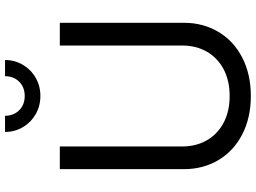

<svg xmlns="http://www.w3.org/2000/svg" viewBox="-144 -835 991 743"><g transform="rotate(-90 351.5 -463.5)"><path d="M68.4 -247.1V-727.5H156.2V-253.9Q156.2 -200.7 179.9 -158.9Q203.6 -117.2 247.8 -93.8Q292 -70.3 351.6 -70.3Q411.1 -70.3 455.3 -93.8Q499.5 -117.2 523.2 -158.9Q546.9 -200.7 546.9 -253.9V-727.5H634.8V-247.1Q634.8 -172.9 599.6 -113.8Q564.5 -54.7 500 -21.5Q435.5 11.7 351.6 11.7Q267.6 11.7 203.1 -21.5Q138.7 -54.7 103.5 -113.8Q68.4 -172.9 68.4 -247.1ZM212.4 -939.5H274.9Q274.9 -917.5 284.7 -900.1Q294.4 -882.8 311.8 -873Q329.1 -863.3 351.6 -863.3Q374 -863.3 391.4 -873Q408.7 -882.8 418.5 -900.1Q428.2 -917.5 428.2 -939.5H490.7Q490.7 -901.9 472.2 -870.5Q453.7 -839.1 421.9 -820.9Q390.1 -802.7 351.6 -802.7Q313 -802.7 281.2 -820.9Q249.5 -839.1 230.9 -870.5Q212.4 -901.9 212.4 -939.5Z"/></g></svg>

Font: Intratopia Thin
Style: Regular
Weight: 100
Designer: Rasmus Andersson
Foundry: rsms
Version: Version 3.000;Glyphs 3.2.3 (3260)